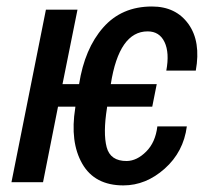

<svg xmlns="http://www.w3.org/2000/svg" viewBox="-20 -558 631 588"><path d="M445.3 -538.1Q518.6 -538.1 557.1 -484.4Q595.7 -430.7 579.6 -341.8H489.3Q499.5 -396.5 483.9 -429.2Q468.3 -461.9 432.1 -461.9Q344.7 -461.9 319.3 -300.3H460L446.3 -231.4H308.1L307.6 -227.1Q295.4 -150.4 306.6 -107.4Q317.9 -64.5 368.2 -64.9Q399.4 -65.4 427.7 -93.8Q456.1 -122.1 461.9 -170.9H552.2Q542 -92.8 484.4 -41.5Q426.8 9.8 357.9 9.8Q270 9.8 231.9 -56.6Q193.8 -123 210.4 -227.1L210.9 -231.4H157.7L111.8 0H15.1L120.6 -528.3H217.3L171.4 -300.3H222.2Q239.3 -409.2 295.9 -473.6Q352.5 -538.1 445.3 -538.1Z"/></svg>

Font: RobotoCondensed-Italic
Style: Italic
Weight: 400
Designer: Google
Version: Version 1.200311; 2013